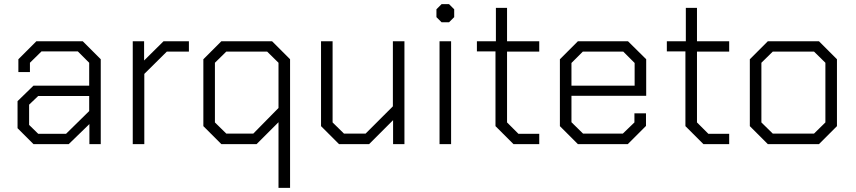

<svg xmlns="http://www.w3.org/2000/svg" viewBox="-20 -698 4144 930"><path d="M65 -77V-208L142 -283H412V-394L357 -449H181L125 -394V-349H69V-411L156 -498H381L468 -411V0H413V-97L313 0H142ZM300 -50 412 -160V-233H165L121 -191V-93L165 -50Z M623 -498H678V-405L772 -498H895V-448H788L679 -340V0H623Z M1329 -106 1223 0H1052L965 -87V-411L1052 -498H1298L1385 -411V212H1329ZM1207 -51 1329 -175V-394L1274 -448H1076L1021 -394V-105L1076 -51Z M1535 -87V-498H1591V-105L1646 -51H1751L1883 -183V-498H1939V0H1884V-116L1768 0H1622Z M2094 -615V-653L2119 -678H2155L2180 -653V-615L2155 -590H2119ZM2109 -498H2165V0H2109Z M2380 -87V-449H2290V-498H2382V-660H2436V-498H2592V-448H2436V-105L2491 -50H2592V0H2467Z M2692 -87V-411L2779 -498H3022L3110 -411V-234H2748V-106L2804 -51H2997L3053 -105V-149H3109V-88L3021 0H2779ZM3054 -283V-393L2999 -448H2803L2748 -393V-283Z M3300 -87V-449H3210V-498H3302V-660H3356V-498H3512V-448H3356V-105L3411 -50H3512V0H3387Z M3612 -87V-411L3699 -498H3947L4034 -411V-87L3947 0H3699ZM3923 -51 3978 -105V-394L3923 -448H3723L3668 -394V-105L3723 -51Z"/></svg>

Font: Chakra Petch Light
Style: Regular
Weight: 300
Designer: Katatrad Aksorn Co.,Ltd.
Foundry: Cadson Demak Co.,Ltd.
Version: Version 1.000; ttfautohint (v1.6)